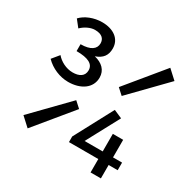

<svg xmlns="http://www.w3.org/2000/svg" viewBox="-150 -784 899 918"><g transform="rotate(30 300.0 -325.0)"><path d="M158 -321C226 -321 279 -355 279 -414C279 -455 251 -481 208 -491C247 -505 264 -528 264 -566C264 -619 220 -650 158 -650C112 -650 68 -632 43 -605L73 -567C93 -587 122 -601 146 -601C184 -601 201 -584 201 -558C201 -527 175 -507 120 -507V-469C185 -469 216 -452 216 -418C216 -385 190 -371 154 -371C118 -371 83 -390 63 -414L31 -375C64 -341 112 -321 158 -321ZM102 -32 269 -235 236 -265 53 -77ZM414 -391 597 -579 548 -624 381 -421ZM468 0H525V-74H575V-116H525V-213H468V-116H368L465 -297L419 -317L306 -105V-74H468Z"/></g></svg>

Font: Hasklig
Style: Regular
Weight: 400
Monospace: yes
Designer: Paul D. Hunt, Teo Tuominen
Foundry: Adobe Systems Incorporated
Version: Version 2.030;PS 1.0;hotconv 16.6.51;makeotf.lib2.5.65220